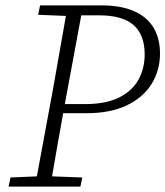

<svg xmlns="http://www.w3.org/2000/svg" viewBox="-20 -694 615 714"><path d="M12 0 19 -34 137 -39H152L286 -34L279 0ZM110 0 177 -362Q191 -440 204.5 -518Q218 -596 232 -674H289L222 -312Q208 -234 194 -156Q180 -78 167 0ZM122 -639 129 -674H261L257 -634H244ZM190 -273 193 -307H298Q373 -307 422 -331Q471 -355 494.5 -397Q518 -439 518 -492Q518 -564 477 -600.5Q436 -637 348 -637H263L266 -674H357Q430 -674 478.5 -652.5Q527 -631 551 -591Q575 -551 575 -495Q575 -432 543.5 -381.5Q512 -331 451 -302Q390 -273 302 -273Z"/></svg>

Font: Source Serif 4 Light
Style: Italic
Weight: 300
Italic angle: -12°
Designer: Frank Grießhammer
Foundry: Adobe Systems Incorporated
Version: Version 4.004;hotconv 1.0.116;makeotfexe 2.5.65601